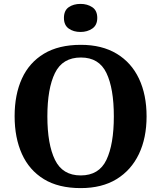

<svg xmlns="http://www.w3.org/2000/svg" viewBox="-20 -955 827 985"><path d="M394 10Q280 10 205 -36Q130 -82 92.5 -165Q55 -248 55 -359Q55 -470 92.5 -552Q130 -634 205.5 -679.5Q281 -725 395 -725Q503 -725 578.5 -679.5Q654 -634 693 -551.5Q732 -469 732 -358Q732 -247 692.5 -164.5Q653 -82 578 -36Q503 10 394 10ZM394 -55Q488 -55 526 -135Q564 -215 564 -358Q564 -501 526 -580.5Q488 -660 395 -660Q301 -660 262 -580.5Q223 -501 223 -358Q223 -215 262 -135Q301 -55 394 -55ZM393 -791Q357 -791 332.5 -808.5Q308 -826 308 -863Q308 -901 332.5 -918Q357 -935 393 -935Q428 -935 453.5 -918Q479 -901 479 -863Q479 -826 453.5 -808.5Q428 -791 393 -791Z"/></svg>

Font: NotoSerif-Bold
Style: Regular
Weight: 700
Designer: Monotype Design Team
Foundry: Monotype Imaging Inc.
Version: Version 2.007; ttfautohint (v1.8) -l 8 -r 50 -G 200 -x 14 -D